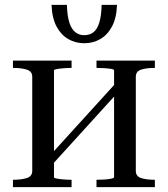

<svg xmlns="http://www.w3.org/2000/svg" viewBox="-20 -766 687 786"><path d="M112 -66V-452Q112 -474 89.5 -481Q67 -488 34 -488H33V-518H273V-488Q255 -488 238.5 -486.5Q222 -485 211.5 -483Q201 -481 201 -478V-40Q201 -37 211.5 -35Q222 -33 238.5 -31.5Q255 -30 273 -30V0H33V-30H34Q67 -30 89.5 -37Q112 -44 112 -66ZM447 -40V-478Q447 -482 435 -484Q423 -486 406 -487Q389 -488 375 -488V-518H614V-488H613Q580 -488 558 -481Q536 -474 536 -452V-66Q536 -44 558 -37Q580 -30 613 -30H614V0H375V-30Q389 -30 406 -31Q423 -32 435 -34.5Q447 -37 447 -40ZM201 -100 177 -121 447 -418 471 -397ZM325 -589Q289 -589 259.5 -606Q230 -623 211.5 -657.5Q193 -692 191 -746H254Q255 -701 264 -673.5Q273 -646 288.5 -634Q304 -622 325 -622Q347 -622 362.5 -634Q378 -646 386.5 -673.5Q395 -701 396 -746H459Q457 -692 438.5 -657.5Q420 -623 390.5 -606Q361 -589 325 -589Z"/></svg>

Font: Roboto Serif 144pt
Style: Regular
Weight: 400
Version: Version 1.008